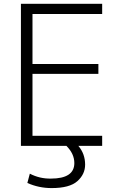

<svg xmlns="http://www.w3.org/2000/svg" viewBox="-20 -751 619 990"><path d="M506.8 -678.7H147.5V-420.9H487.3V-370.1H147.5V-50.8H506.8V1H383.8Q418.9 42 418.9 97.7Q418.9 147.5 378.9 183.1Q338.9 218.8 246.1 218.8Q179.7 218.8 121.1 192.4L133.8 144.5Q184.6 170.9 242.2 169.9Q363.3 169.9 363.3 89.8Q363.3 42 322.3 1H87.9V-731.4H506.8Z"/></svg>

Font: Gen Shin Gothic Light
Style: Regular
Weight: 200
Designer: [Source Han Sans]
Ryoko NISHIZUKA  (kana & ideographs); Paul D. Hunt (Latin, Greek & Cyrillic); Wenlong ZHANG  (bopomofo
Version: Version 1.002.20150607